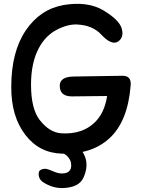

<svg xmlns="http://www.w3.org/2000/svg" viewBox="-20 -762 720 982"><path d="M463.4 -134.8Q399.9 -74.2 295.4 -80.1Q232.9 -83.5 182.6 -148.9Q138.7 -206.1 138.7 -329.1Q138.7 -441.9 178.7 -516.1Q212.9 -580.6 271.5 -610.4Q326.2 -638.7 374 -636.7Q452.6 -633.3 497.1 -585.9Q551.8 -526.9 585 -550.3Q615.2 -571.8 602.5 -616.2Q589.8 -660.2 508.8 -709Q428.2 -756.8 305.2 -736.3Q185.1 -714.8 111.8 -606.4Q37.6 -497.1 37.6 -317.4Q37.1 -167 108.9 -73.2Q180.2 20.5 296.9 23.9Q449.2 28.3 539.1 -54.2Q633.8 -140.1 648.4 -326.2Q652.3 -375 606 -374.5L356.4 -370.6Q284.2 -369.6 285.6 -321.3Q287.1 -268.6 348.1 -269L527.8 -271Q514.6 -183.1 463.4 -134.8ZM219.2 -53.2Q208.5 -12.7 243.7 -3.4Q272 4.9 295.4 17.1Q345.2 42.5 344.2 84.5Q344.2 116.2 314 123.5Q286.6 129.9 252.9 114.7Q220.2 100.1 208.5 101.1Q180.2 104 178.2 121.6Q174.3 153.8 203.6 171.9Q252.4 202.1 304.2 199.7Q384.3 196.3 406.7 147Q449.7 52.2 374.5 -17.6Q313 -75.7 251.5 -73.2Q224.1 -72.3 219.2 -53.2Z"/></svg>

Font: Comic Relief
Style: Regular
Weight: 400
Designer: Jeff Davis
Foundry: Loudifier
Version: Version 1.200; ttfautohint (v1.8.4.7-5d5b)